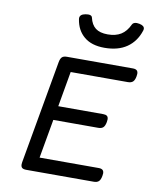

<svg xmlns="http://www.w3.org/2000/svg" viewBox="-88 -871 776 940"><g transform="rotate(10 300.0 -401.0)"><path d="M233.4 -770.5Q232.9 -772.5 232.9 -775.9Q232.9 -795.4 260.3 -800.3Q268.6 -801.8 273.9 -801.8Q292 -801.8 294.4 -790Q302.2 -755.4 323.7 -738.8Q345.2 -722.2 384.3 -722.2Q423.8 -722.2 450.2 -738.5Q476.6 -754.9 492.7 -790Q498.5 -801.8 515.6 -801.8Q521.5 -801.8 528.8 -800.3Q554.2 -794.9 554.2 -779.3Q554.2 -774.9 552.7 -770.5Q534.7 -714.8 491.2 -684.8Q447.8 -654.8 379.9 -654.8Q315.9 -654.8 278.8 -685.8Q241.7 -716.8 233.4 -770.5ZM561 -557.1Q561 -551.8 559.6 -544.4Q556.2 -525.4 547.6 -517.3Q539.1 -509.3 522.5 -509.3H238.3L207.5 -334H430.7Q443.8 -334 450.2 -328.9Q456.5 -323.7 456.5 -312Q456.5 -306.2 455.1 -298.8Q451.7 -279.8 443.4 -271.7Q435.1 -263.7 418.5 -263.7H195.3L161.1 -70.3H455.1Q468.3 -70.3 474.6 -64.9Q481 -59.6 481 -47.9Q481 -42.5 479.5 -35.2Q476.1 -16.1 467.8 -8.1Q459.5 0 442.9 0H107.4Q93.3 0 86.7 -5.1Q80.1 -10.3 80.1 -22.5Q80.1 -29.3 81.1 -33.2L171.9 -546.4Q175.3 -564.9 183.1 -572.3Q190.9 -579.6 207.5 -579.6H535.2Q548.3 -579.6 554.7 -574.2Q561 -568.8 561 -557.1Z"/></g></svg>

Font: Courier Prime Sans
Style: Italic
Weight: 400
Italic angle: -10°
Designer: Alan Dague-Greene
Foundry: Quote-Unquote Apps
Version: Version 3.020